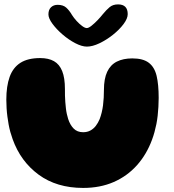

<svg xmlns="http://www.w3.org/2000/svg" viewBox="-20 -856 811 896"><path d="M368 21Q244.5 21 160.2 -41Q76 -103 39 -206.5Q33 -223 28.2 -240.2Q23.5 -257.5 20.2 -275.5Q17 -293.5 14.5 -312.2Q12 -331 10.8 -350.5Q9.5 -370 9.5 -390.5Q9.5 -454 25 -497.2Q40.5 -540.5 75.2 -562.8Q110 -585 167.5 -585Q206.5 -585 232 -570.5Q257.5 -556 270.2 -524.2Q283 -492.5 283 -440.5Q283 -425 283.2 -409.5Q283.5 -394 284.8 -379.5Q286 -365 287.5 -351Q289 -337 291.8 -324.5Q294.5 -312 298 -301Q307 -273 323.8 -256Q340.5 -239 368 -239Q387 -239 401.5 -246.8Q416 -254.5 426.8 -268.2Q437.5 -282 445 -300Q450.5 -314.5 454.5 -330.8Q458.5 -347 460.8 -364.5Q463 -382 464 -400.2Q465 -418.5 465 -436.5Q465 -488.5 480.2 -521Q495.5 -553.5 525.2 -568.5Q555 -583.5 597.5 -583.5Q647.5 -583.5 674.2 -563.2Q701 -543 710.8 -502.2Q720.5 -461.5 720.5 -399Q720.5 -377.5 719.2 -357Q718 -336.5 715.8 -316.2Q713.5 -296 709.8 -277Q706 -258 701 -239.8Q696 -221.5 689.5 -204Q664 -135 618.8 -84.5Q573.5 -34 510.5 -6.5Q447.5 21 368 21ZM385.5 -638.5Q362 -638.5 331.2 -654.5Q300.5 -670.5 272 -695Q243.5 -719.5 224.8 -745Q206 -770.5 206 -789Q206 -810.5 218 -822Q230 -833.5 249 -833.5Q274.5 -833.5 289 -820.5Q303.5 -807.5 316 -786Q324.5 -772.5 337.5 -758.2Q350.5 -744 363.5 -734.5Q376.5 -725 385 -725Q393.5 -725 407 -735.8Q420.5 -746.5 435 -761.5Q449.5 -776.5 460 -790Q476.5 -810 491.8 -822.8Q507 -835.5 531 -835.5Q576 -835.5 576 -790Q576 -769.5 556.5 -743.5Q537 -717.5 506.8 -693.5Q476.5 -669.5 444 -654Q411.5 -638.5 385.5 -638.5Z"/></svg>

Font: Gluten Thin ExtraBold
Style: Regular
Weight: 800
Version: Version 1.300